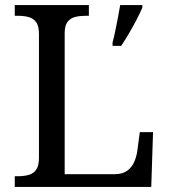

<svg xmlns="http://www.w3.org/2000/svg" viewBox="-20 -734 663 754"><path d="M38 0V-42H51Q74 -42 92.5 -47Q111 -52 122 -67.5Q133 -83 133 -114V-600Q133 -632 122 -647Q111 -662 92.5 -667Q74 -672 51 -672H38V-714H329V-672H316Q294 -672 275.5 -667.5Q257 -663 245.5 -648.5Q234 -634 234 -604V-50H431Q461 -50 479.5 -63.5Q498 -77 507 -98Q516 -119 519 -140L529 -215H581L574 0ZM422 -567Q428 -589 433 -614Q438 -639 443 -664.5Q448 -690 452 -714H539V-704Q530 -683 516 -656Q502 -629 486 -602Q470 -575 456 -554H422Z"/></svg>

Font: Noto Serif Bengali
Style: Regular
Weight: 400
Designer: Juan Bruce, Universal Thirst, Indian Type Foundry and the Monotype Design Team.
Foundry: Monotype Imaging Inc.
Version: Version 2.003